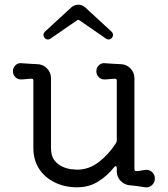

<svg xmlns="http://www.w3.org/2000/svg" viewBox="-20 -780 717 817"><path d="M319 -693Q313 -698 307 -693L194 -615Q190 -612 184 -612Q175 -612 169 -620Q165 -626 165 -631Q165 -639 172 -646L284 -749Q297 -760 313 -760Q329 -760 342 -749L454 -646Q461 -639 461 -631Q461 -626 457 -620Q451 -612 442 -612Q437 -612 432 -615ZM598 -57Q615 -59 627 -48Q639 -37 639 -20Q639 -4 627 7.5Q615 19 598 17Q584 15 568 12.5Q552 10 537 9Q512 8 494.5 -9Q477 -26 477 -51V-65Q477 -71 473.5 -72.5Q470 -74 466 -69Q436 -31 397 -7Q358 17 308 17Q256 17 213.5 -3.5Q171 -24 146.5 -61.5Q122 -99 122 -150V-437Q122 -445 115 -445Q103 -445 91.5 -443.5Q80 -442 69 -442Q55 -442 45 -452Q35 -462 35 -477Q35 -492 46 -502.5Q57 -513 72 -511Q95 -509 108.5 -508.5Q122 -508 137 -507Q162 -507 179.5 -489.5Q197 -472 197 -447V-150Q197 -117 211 -98.5Q225 -80 245 -71Q265 -62 283 -60Q301 -58 308 -58Q358 -58 400.5 -90.5Q443 -123 474 -172Q477 -178 477 -183V-437Q477 -445 470 -445Q459 -445 446.5 -443.5Q434 -442 424 -442Q410 -442 400 -452Q390 -462 390 -477Q390 -492 401 -502.5Q412 -513 427 -511Q450 -509 463.5 -508.5Q477 -508 492 -507Q517 -507 534.5 -489.5Q552 -472 552 -447V-60Q552 -52 560 -52Q570 -52 579 -54Q588 -56 598 -57Z"/></svg>

Font: Kiwi Maru
Style: Regular
Weight: 400
Designer: Hiroki-Chan
Version: Version 1.100